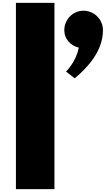

<svg xmlns="http://www.w3.org/2000/svg" viewBox="-20 -1306 731 1326"><path d="M90 0H356V-1286H90ZM556 -1232C484 -1232 424 -1172 424 -1097C424 -1037 467 -991 524 -977C506 -879 436 -812 436 -812L496 -765C590 -843 691 -957 691 -1097C691 -1172 631 -1232 556 -1232Z"/></svg>

Font: Poland Can Into
Style: BigWritings
Weight: 700
Foundry: Cannot Into Space Fonts
Version: Version 0.92